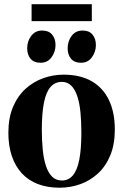

<svg xmlns="http://www.w3.org/2000/svg" viewBox="-20 -886 589 918"><path d="M20 -250.5Q20 -322 42 -374.2Q64 -426.5 101.5 -460.8Q139 -495 186.2 -512Q233.5 -529 284.5 -529Q364 -529 418.5 -497.5Q473 -466 501 -407.2Q529 -348.5 529 -266.5Q529 -195.5 507.2 -143Q485.5 -90.5 448 -56.2Q410.5 -22 363.2 -5.2Q316 11.5 265 11.5Q206.5 11.5 161 -6Q115.5 -23.5 84.2 -57.5Q53 -91.5 36.5 -140.2Q20 -189 20 -250.5ZM276 -23Q307.5 -23 328.2 -47.2Q349 -71.5 359 -122.2Q369 -173 369 -251.5Q369 -303.5 364.8 -348Q360.5 -392.5 349.8 -425.2Q339 -458 321 -476.2Q303 -494.5 276 -494.5Q243 -494.5 221.8 -470.5Q200.5 -446.5 190.2 -395.8Q180 -345 180 -265Q180 -213.5 184.5 -169.2Q189 -125 200 -92Q211 -59 229.5 -41Q248 -23 276 -23ZM173.5 -586Q142 -586 126 -605.2Q110 -624.5 110 -655Q110 -689.5 129.5 -714.8Q149 -740 181 -740H182Q213 -740 229.2 -720.5Q245.5 -701 245.5 -670.5Q245.5 -638.5 226.5 -612.2Q207.5 -586 174 -586ZM367 -586Q335.5 -586 319.5 -605.2Q303.5 -624.5 303.5 -655Q303.5 -689.5 322.8 -714.8Q342 -740 374.5 -740H375.5Q406.5 -740 422.5 -720.5Q438.5 -701 438.5 -670.5Q438.5 -638.5 419.5 -612.2Q400.5 -586 368 -586ZM419 -866V-785H131V-866Z"/></svg>

Font: Merriweather 120pt
Style: Bold
Weight: 700
Designer: Eben Sorkin
Foundry: Eben Sorkin
Version: Version 2.100